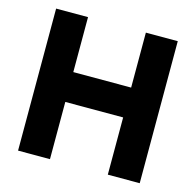

<svg xmlns="http://www.w3.org/2000/svg" viewBox="-102 -795 918 901"><g transform="rotate(15 357.5 -345.0)"><path d="M498 0V-690H653V0ZM62 0V-690H217V0ZM130 -278V-423H585V-278Z"/></g></svg>

Font: Radio Canada Big
Style: Regular
Weight: 400
Designer: Étienne Aubert Bonn
Foundry: Coppers and Brasses
Version: Version 1.001